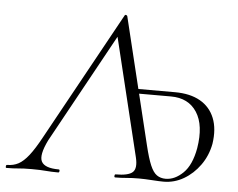

<svg xmlns="http://www.w3.org/2000/svg" viewBox="-83 -695 931 752"><g transform="rotate(5 382.5 -319.0)"><path d="M-32 0Q-35 0 -34.5 -6Q-34 -12 -30 -12Q-5 -12 14.5 -22.5Q34 -33 54.5 -59Q75 -85 101 -133L378 -636Q380 -639 383.5 -637.5Q387 -636 388 -634L509 -136Q521 -86 532.5 -59Q544 -32 558.5 -22Q573 -12 593 -12Q629 -12 661.5 -43.5Q694 -75 706 -142Q721 -233 688 -284Q655 -335 586 -335H434L435 -353H600Q660 -353 699.5 -330.5Q739 -308 756 -265.5Q773 -223 764 -164Q755 -117 728.5 -80Q702 -43 665 -21.5Q628 0 586 0Q570 0 540.5 -2Q511 -4 489 -4Q462 -4 441 -2Q420 0 396 0Q392 0 392.5 -6Q393 -12 396 -12Q447 -12 463.5 -27.5Q480 -43 470 -85L351 -575L370 -573L122 -122Q92 -61 105 -36.5Q118 -12 173 -12Q177 -12 176.5 -6Q176 0 172 0Q145 0 123 -2Q101 -4 67 -4Q34 -4 15 -2Q-4 0 -32 0Z"/></g></svg>

Font: Cormorant Infant Light
Style: Italic
Weight: 300
Italic angle: -10°
Designer: Christian Thalmann (Catharsis Fonts)
Foundry: Catharsis Fonts
Version: Version 4.001